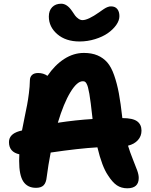

<svg xmlns="http://www.w3.org/2000/svg" viewBox="-20 -971 807 1023"><path d="M403.8 -750Q330.6 -750 285.4 -788.8Q240.2 -827.6 240.2 -882.8Q240.2 -914.6 258.1 -932.9Q275.9 -951.2 306.2 -951.2Q337.4 -951.2 363.8 -912.1Q374.5 -895.5 380.6 -887.5Q386.7 -879.4 397.5 -871.6Q408.2 -863.8 419.9 -863.8Q449.2 -863.8 508.8 -905.8Q510.7 -907.2 517.3 -911.9Q523.9 -916.5 526.4 -918.2Q528.8 -919.9 534.7 -923.8Q540.5 -927.7 544.2 -929.4Q547.9 -931.2 553 -933.3Q558.1 -935.5 562.7 -936.3Q567.4 -937 571.8 -937Q593.3 -937 604.7 -923.1Q616.2 -909.2 616.2 -884.8Q616.2 -861.8 599.4 -837.9Q582.5 -814 554.7 -794.4Q526.9 -774.9 486.6 -762.5Q446.3 -750 403.8 -750ZM658.2 32.2Q626.5 32.2 602.8 16.4Q579.1 0.5 555.2 -37.1Q523.4 -83.5 499 -186Q398.9 -180.2 250 -158.2Q236.8 -89.8 229 -28.8Q226.1 2.4 212.6 16.1Q199.2 29.8 171.9 29.8Q126.5 29.8 104.2 -3.9Q82 -37.6 82 -113.8Q82 -137.7 83 -148.9Q27.8 -161.1 27.8 -213.9Q27.8 -255.9 82 -272Q84.5 -272.5 89.6 -273.9Q94.7 -275.4 97.2 -275.9Q101.6 -299.8 110.4 -342.5Q119.1 -385.3 124.3 -411.4Q129.4 -437.5 134 -474.1Q138.7 -510.7 139.2 -542Q139.2 -560.5 150.4 -571.3Q161.6 -582 183.1 -582Q211.4 -582 232.9 -566.9Q272.5 -625 322.3 -657Q372.1 -689 426.8 -689Q468.8 -689 499.3 -676Q529.8 -663.1 551.3 -638.7Q572.8 -614.3 588.1 -570.3Q603.5 -526.4 613.3 -473.9Q623 -421.4 631.8 -342.8V-341.8Q687.5 -341.8 710.7 -324.7Q733.9 -307.6 733.9 -274.9Q733.9 -245.6 714.8 -224.4Q695.8 -203.1 662.1 -194.8Q672.4 -160.6 687.5 -123.3Q702.6 -85.9 710.9 -63.2Q719.2 -40.5 719.2 -22.9Q719.2 32.2 658.2 32.2ZM420.9 -538.1Q390.6 -538.1 355 -479.5Q319.3 -420.9 288.1 -316.9Q383.8 -331.5 473.1 -336.9Q473.1 -343.3 472.2 -346.2Q467.3 -390.6 463.6 -419.7Q460 -448.7 456.1 -471.2Q452.1 -493.7 448.7 -505.9Q445.3 -518.1 440.9 -525.9Q436.5 -533.7 432.1 -535.9Q427.7 -538.1 420.9 -538.1Z"/></svg>

Font: Shantell Sans Bouncy
Style: Bold
Weight: 700
Designer: Stephen Nixon, Anya Danilova, Shantell Martin
Foundry: Arrow Type
Version: Version 1.006;[9816181b4]